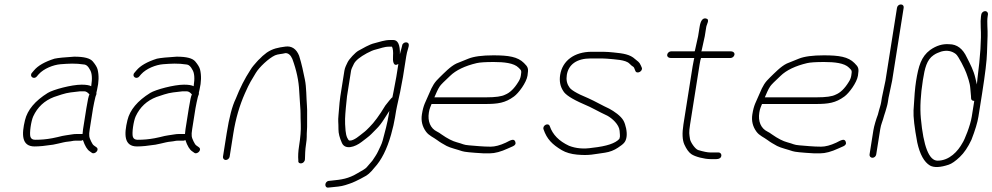

<svg xmlns="http://www.w3.org/2000/svg" viewBox="-20 -714 4466 864"><path d="M135.7 -55C157.7 -55 183.8 -57.7 218.8 -63L242.4 -68C259.3 -71.7 271.2 -75.5 288.8 -77C303.1 -78.2 308.3 -81 319.6 -81H344.6C347.3 -81 350.1 -82 353.1 -84C362.2 -57.2 372.5 -40.2 384 -33L393.9 -26C406.5 -17.6 430.4 -40.5 413 -52L403.1 -59C398.9 -61.7 394.5 -67.8 390.1 -77.5C381 -97 379.1 -102.8 383.8 -133L398.7 -227C401.1 -241.9 406.2 -264 409.1 -276.5C411.2 -286.1 415.4 -288 413.8 -297C415.2 -301.7 416.3 -306.3 417 -311C424.9 -344.5 425.7 -374.5 419.3 -401C416.9 -411 409.6 -423.2 397.6 -437.5C385.5 -451.8 359.5 -459 313.9 -459C271.5 -456.5 242.1 -453.5 225.2 -450C181.3 -436.1 150.5 -418.4 132.8 -397L124.3 -387C109.7 -371 132.4 -354 145.6 -370L154.2 -380C177.2 -405.4 219.8 -422.3 252.7 -425C289 -427.6 317.7 -430.1 360.7 -423.5C369.6 -421.9 377.5 -414.4 384.3 -401C394 -386.6 396.1 -361.6 390.4 -326C381.8 -330.7 367.4 -333 347 -333C302.1 -333 219.2 -310.8 195.1 -295.9C137.9 -260.4 103.6 -219.5 92.4 -173C77.1 -109.9 76.4 -55 135.7 -55ZM368.7 -227 353.8 -133C352.6 -125 351.8 -117.7 351.4 -111H325.6C317.4 -111 311.1 -110.5 305.9 -109.5C280 -104.7 272.8 -106.1 238.6 -97L215 -92C188.8 -87.1 165.3 -85 138.4 -85C127.1 -85 120 -89.3 117 -98C111.6 -113.8 119.8 -169.3 129.6 -190.5C148.8 -232 179.9 -261 222.9 -277.5C232 -280.5 243.7 -284.3 257.8 -289C285.4 -298.1 309.8 -299.5 339.6 -303H359.8C367.1 -303 374.7 -298.3 382.6 -289C379 -283.7 374.4 -263 368.7 -227Z M596.7 -55C618.7 -55 644.8 -57.7 679.8 -63L703.4 -68C720.3 -71.7 732.2 -75.5 749.8 -77C764.1 -78.2 769.3 -81 780.6 -81H805.6C808.3 -81 811.1 -82 814.1 -84C823.2 -57.2 833.5 -40.2 845 -33L854.9 -26C867.5 -17.6 891.4 -40.5 874 -52L864.1 -59C859.9 -61.7 855.5 -67.8 851.1 -77.5C842 -97 840.1 -102.8 844.8 -133L859.7 -227C862.1 -241.9 867.2 -264 870.1 -276.5C872.2 -286.1 876.4 -288 874.8 -297C876.2 -301.7 877.3 -306.3 878 -311C885.9 -344.5 886.7 -374.5 880.3 -401C877.9 -411 870.6 -423.2 858.6 -437.5C846.5 -451.8 820.5 -459 774.9 -459C732.5 -456.5 703.1 -453.5 686.2 -450C642.3 -436.1 611.5 -418.4 593.8 -397L585.3 -387C570.7 -371 593.4 -354 606.6 -370L615.2 -380C638.2 -405.4 680.8 -422.3 713.7 -425C750 -427.6 778.7 -430.1 821.7 -423.5C830.6 -421.9 838.5 -414.4 845.3 -401C855 -386.6 857.1 -361.6 851.4 -326C842.8 -330.7 828.4 -333 808 -333C763.1 -333 680.2 -310.8 656.1 -295.9C598.9 -260.4 564.6 -219.5 553.4 -173C538.1 -109.9 537.4 -55 596.7 -55ZM829.7 -227 814.8 -133C813.6 -125 812.8 -117.7 812.4 -111H786.6C778.4 -111 772.1 -110.5 766.9 -109.5C741 -104.7 733.8 -106.1 699.6 -97L676 -92C649.8 -87.1 626.3 -85 599.4 -85C588.1 -85 581 -89.3 578 -98C572.6 -113.8 580.8 -169.3 590.6 -190.5C609.8 -232 640.9 -261 683.9 -277.5C693 -280.5 704.7 -284.3 718.8 -289C746.4 -298.1 770.8 -299.5 800.6 -303H820.8C828.1 -303 835.7 -298.3 843.6 -289C840 -283.7 835.4 -263 829.7 -227Z M996 6C1004 6 1012.2 -1.1 1013.4 -9L1030.2 -115C1040.4 -179.2 1057.7 -238.9 1082.2 -294.1C1104.2 -343.9 1111.5 -352.8 1131.2 -385.9C1146.5 -411.5 1188.9 -451.7 1217.6 -465C1229.5 -470.5 1249.6 -470.9 1264.8 -475C1277.6 -475 1287.9 -466.3 1295.5 -449C1314.6 -397.4 1324.4 -349.3 1326.4 -304.7C1327.2 -287.2 1328.5 -267.7 1330.2 -246.2C1334.1 -196.5 1331.4 -206.7 1333.5 -153C1334.5 -127.6 1332 -95.6 1325.8 -57C1321.9 -32.3 1320.8 -10.7 1322.5 8C1319.3 28.3 1351.7 24.8 1352.3 2C1352.8 -15.8 1353.2 -40.7 1357 -64.2C1359.3 -78.9 1360.4 -90.1 1360.3 -97.7C1359.9 -119.4 1362.7 -135.4 1362 -160.2C1361.2 -189 1363.3 -212 1361.2 -239C1358.2 -276.4 1359.2 -321.1 1352.1 -355.5C1344.9 -390.5 1338.2 -424.4 1326.1 -463C1313.7 -494.3 1292.4 -508 1264.6 -504.4C1231.7 -500 1207.9 -495.7 1180.6 -477.4C1165.3 -465.8 1155.4 -457 1150.4 -451C1145 -446.3 1140.1 -441.3 1135.6 -436C1124.5 -422.9 1116.1 -415.1 1106 -398C1081.8 -361.1 1059.9 -318.1 1040.6 -269C1024.9 -237 1011.4 -185.7 1000.2 -115L983.4 -9C982.2 -1.1 988.1 6 996 6Z M1789.9 -510 1787 -498C1784 -486.3 1781.3 -479.7 1779.5 -470C1780.6 -512.7 1770.6 -534 1749.7 -534H1736.7C1708.9 -534 1689.6 -525.3 1665.4 -519.7C1642.3 -514.5 1610.8 -495.5 1592.6 -485.6C1579.2 -478.4 1550.8 -447.8 1544.3 -434C1539.2 -423.2 1532.1 -410.4 1529.8 -396L1511.5 -280.5C1510 -270.8 1508.8 -261.3 1508 -252L1503.3 -197C1500.3 -167.2 1503.3 -165.2 1503.1 -132.2C1502.9 -114.4 1508.2 -93.8 1518.7 -70.5C1533.2 -38.7 1576.8 -51.7 1607.5 -75.5C1614 -80.5 1621.4 -86.2 1629.7 -92.5C1651.2 -108.8 1651 -111.7 1673.5 -133.5C1685.6 -145.2 1697.5 -160.6 1709.3 -179.5C1721.1 -198.5 1728.7 -210.3 1732.1 -215L1730.1 -202C1723.8 -162.1 1711.7 -117.6 1702.1 -82C1696.8 -62.5 1690.3 -53.4 1682 -34.3C1675.5 -19.3 1663.5 -3 1655.7 9L1629.6 39.3C1625.4 44.2 1612.1 52.8 1589.8 65C1547.7 90.4 1518.3 94.2 1469.4 99L1459.2 100C1439.2 103.3 1439.1 133.1 1458.5 130L1468.6 129C1489.8 126.7 1514.1 125.5 1533.7 119C1563.2 109.3 1565 109.5 1602.3 90.6C1639 72.1 1645.4 64.2 1664.6 41C1696.3 7.1 1721.4 -42.7 1739.9 -108.4C1748.1 -137.5 1753.9 -163.2 1757.5 -185.5C1761 -207.8 1763.9 -224.3 1766.3 -235L1780.4 -299L1793.4 -368L1808.1 -461C1809.9 -472.3 1812.7 -484 1816.6 -496L1819.4 -507C1821 -517.2 1817.2 -522.7 1808 -523.5C1800.1 -524.2 1791.1 -517.9 1789.9 -510ZM1750.6 -300C1749.3 -292 1747.7 -284 1745.8 -276C1743.6 -274.7 1741.7 -273 1740 -271L1731.4 -261C1724.8 -253 1719 -245.7 1713.9 -239C1687.5 -195.2 1663.7 -162.8 1642.6 -142C1630.7 -130.3 1627.7 -126.2 1612.8 -115C1600.4 -105.7 1572.1 -79.3 1552.5 -81.5C1549.5 -81.8 1546.2 -86.1 1542.4 -94.2C1538.7 -102.4 1536.2 -113 1535 -126C1530.9 -171.5 1533 -189.1 1536.2 -228L1541.6 -281L1559.8 -396C1560.8 -402 1565.1 -412.4 1572.8 -427.2C1580.5 -441.9 1599.8 -457.6 1630.5 -474.3C1646.7 -483.1 1660.2 -488.8 1671.1 -491.2C1692.4 -496.1 1707.6 -504 1731.9 -504H1743.9C1748.4 -495.1 1750 -480.8 1748.6 -461.1C1747 -438.3 1749.9 -412.3 1772.6 -426L1763.4 -368Z M1934.7 -276C1942.7 -294 1949 -310.8 1959.2 -325.8C1964.1 -333 1979.4 -348.4 2004.9 -372C2031.7 -398.4 2073.2 -417.8 2125.1 -430C2139.2 -433.3 2164.7 -435 2201.5 -435C2247.5 -435 2292.7 -430.6 2313.5 -409.5C2326.2 -396.5 2327.6 -397.7 2323.8 -374C2322.3 -364 2318.4 -354.3 2312.2 -345C2294.2 -315.5 2274.5 -296.5 2253.2 -288C2237.9 -280 2210.7 -276 2166.7 -276ZM1922 -246H2162C2221.7 -246 2253.1 -250.8 2292.8 -279.7C2313.8 -295 2348.7 -341.8 2353.8 -373.7C2359.1 -407.2 2356.2 -412.1 2337.8 -430.5C2309.7 -458.5 2269.1 -465 2200.2 -465C2149.9 -465 2112.5 -460 2088 -450.1C2069.7 -442.7 2051.6 -435.4 2033.8 -428.2C2006.6 -415.3 1978.5 -385.2 1958.5 -366C1935.2 -343.7 1926.3 -329.4 1910.5 -291.5C1894.1 -252.3 1885.6 -243.6 1878.5 -199C1874 -170.4 1880.2 -144.5 1897.1 -121.5C1910.5 -103.2 1930.6 -96.2 1947.2 -83.5C1960.4 -73.4 1973.5 -66.4 1990 -57.1C2005.8 -48.6 2041.2 -40.4 2059.5 -33.8C2069.1 -30.3 2101.1 -27.1 2155.6 -24H2184.4C2207.1 -24 2234.2 -31.3 2265.9 -46L2288.5 -56C2298.8 -60.8 2302.2 -67.6 2298.7 -76.5C2292.9 -91.4 2279.8 -84.5 2256 -72C2230.1 -60 2207.4 -54 2187.9 -54C2152.3 -54 2118 -57.9 2090.5 -60C2064.4 -62 2064.9 -66.1 2035.2 -73.9C2017.6 -78.5 1993.4 -90.3 1966.3 -109.5C1959.8 -114.5 1953.1 -118.7 1946.3 -122C1916.9 -136.4 1903.6 -168.2 1909.9 -207.5C1912.9 -226.7 1917.5 -233.5 1922 -246Z M2500.7 -377C2496.4 -349.4 2500.9 -325.4 2514.3 -305C2522.8 -289.2 2551.3 -269.2 2607.4 -245C2644.3 -229.9 2670.1 -213.1 2713.1 -193.3C2734.6 -181.5 2765.6 -154.2 2768.2 -125.6C2769.6 -110.5 2770.1 -101.5 2769.6 -98.5C2769.1 -95.5 2768.3 -92.3 2767.1 -89C2749.3 -69.4 2711.5 -56.1 2646 -49C2607 -42.7 2571.9 -45.7 2540.6 -58C2495.4 -79 2467 -108.3 2454.1 -146C2448 -163.8 2419.7 -150.1 2425.9 -132C2441 -87.9 2464.9 -64.1 2508 -38.3C2526.5 -27.3 2550.6 -20.6 2576.8 -18.2C2633 -13.1 2651.6 -20.2 2702.2 -26.9C2724 -30.2 2743.6 -37.7 2760.8 -49.4C2785.1 -66 2795.5 -72.9 2799.4 -97.5C2803.1 -120.8 2795 -153.9 2786 -170.6C2774 -192.7 2743.5 -213.1 2721.6 -225C2693.7 -237.5 2657.8 -258.4 2627.3 -272C2572.2 -294.5 2546.5 -311.5 2541.2 -323C2530.8 -337.5 2527.3 -355.5 2530.7 -377C2538.2 -424 2575.9 -451 2637.6 -451H2689.2C2696.4 -451 2703.6 -450.7 2710.7 -450C2748.1 -446.5 2795.1 -445.4 2812.2 -428C2819.4 -420.7 2825.5 -415.7 2830.4 -413C2832.2 -411.7 2833.8 -409 2835.1 -405L2838.7 -396C2845 -377.6 2875 -393.9 2867.9 -410L2863.5 -420C2857.1 -435.2 2849.1 -438.5 2838 -448C2815.1 -469.5 2784.1 -473.7 2740.9 -478L2718.4 -480C2710.9 -480.7 2702.8 -481 2694 -481H2642.4C2565.4 -481 2510.9 -441.5 2500.7 -377Z M3226.1 -13C3227.3 -20.9 3221.4 -28 3213.4 -28H3202.4H3175C3164 -28 3146.4 -31.5 3122.3 -38.6C3108.2 -42.7 3087 -74.5 3085 -88.3C3081.7 -110.5 3079.3 -115.6 3085.4 -154L3128.2 -424C3130.6 -439.3 3132.8 -449 3134.7 -453H3267.7C3275.7 -453 3283.9 -460.1 3285.1 -468C3286.4 -475.9 3280.4 -483 3267.7 -483H3135.7C3136.5 -483.7 3137 -484.7 3137.2 -486L3151.5 -551L3158.2 -593C3160.2 -605.5 3176.4 -627.5 3156.2 -631C3141.9 -633.4 3132.6 -620.8 3128.2 -593L3121.5 -551L3107.5 -488C3107.1 -485.3 3106.5 -483.7 3105.7 -483H2999.7C2991.8 -483 2983.6 -475.9 2982.4 -468C2981.1 -460.1 2987.1 -453 2999.7 -453H3104.7C3104 -452.3 3103.5 -451.5 3103.4 -450.5L3096.7 -415L3055.4 -154C3049.1 -114 3050.5 -83.8 3059.7 -63.5C3069 -43.1 3079.2 -28.9 3090.5 -20.8C3107 -8.8 3149.9 2 3177.4 2H3203.4C3215.6 2 3224.4 -2.6 3226.1 -13Z M3421.7 -276C3429.7 -294 3436 -310.8 3446.2 -325.8C3451.1 -333 3466.4 -348.4 3491.9 -372C3518.7 -398.4 3560.2 -417.8 3612.1 -430C3626.2 -433.3 3651.7 -435 3688.5 -435C3734.5 -435 3779.7 -430.6 3800.5 -409.5C3813.2 -396.5 3814.6 -397.7 3810.8 -374C3809.3 -364 3805.4 -354.3 3799.2 -345C3781.2 -315.5 3761.5 -296.5 3740.2 -288C3724.9 -280 3697.7 -276 3653.7 -276ZM3409 -246H3649C3708.7 -246 3740.1 -250.8 3779.8 -279.7C3800.8 -295 3835.7 -341.8 3840.8 -373.7C3846.1 -407.2 3843.2 -412.1 3824.8 -430.5C3796.7 -458.5 3756.1 -465 3687.2 -465C3636.9 -465 3599.5 -460 3575 -450.1C3556.7 -442.7 3538.6 -435.4 3520.8 -428.2C3493.6 -415.3 3465.5 -385.2 3445.5 -366C3422.2 -343.7 3413.3 -329.4 3397.5 -291.5C3381.1 -252.3 3372.6 -243.6 3365.5 -199C3361 -170.4 3367.2 -144.5 3384.1 -121.5C3397.5 -103.2 3417.6 -96.2 3434.2 -83.5C3447.4 -73.4 3460.5 -66.4 3477 -57.1C3492.8 -48.6 3528.2 -40.4 3546.5 -33.8C3556.1 -30.3 3588.1 -27.1 3642.6 -24H3671.4C3694.1 -24 3721.2 -31.3 3752.9 -46L3775.5 -56C3785.8 -60.8 3789.2 -67.6 3785.7 -76.5C3779.9 -91.4 3766.8 -84.5 3743 -72C3717.1 -60 3694.4 -54 3674.9 -54C3639.3 -54 3605 -57.9 3577.5 -60C3551.4 -62 3551.9 -66.1 3522.2 -73.9C3504.6 -78.5 3480.4 -90.3 3453.3 -109.5C3446.8 -114.5 3440.1 -118.7 3433.3 -122C3403.9 -136.4 3390.6 -168.2 3396.9 -207.5C3399.9 -226.7 3404.5 -233.5 3409 -246Z M3923 -19 3941.1 -132.9C3944.8 -156.6 3951.3 -165.7 3958.9 -195L3964.7 -213C3968.1 -225.8 3972.9 -239.2 3975.1 -253L3978.4 -274L3994.6 -351L4046.5 -679C4047.9 -687.8 4042.4 -694 4033.9 -694C4025.5 -694 4017.9 -687.8 4016.5 -679L3964.6 -351L3948.6 -275L3945.2 -254C3943.2 -241 3938.6 -229.5 3935.4 -217L3930.4 -198C3923.1 -179 3913.5 -148.1 3910.1 -127L3893 -19C3891.7 -10.8 3897.8 -4 3906.1 -4C3914.5 -4 3921.7 -10.8 3923 -19Z M4413.2 -664C4405.2 -664 4397 -656.9 4395.8 -649L4394.4 -640C4392.7 -629.3 4392.3 -612.3 4393.3 -589C4396.5 -537.9 4391.6 -461.6 4378.5 -360C4377.1 -348.7 4376.2 -340 4375.9 -334C4374.6 -338.7 4372.4 -348.2 4369.1 -362.8C4361.5 -396.7 4345.9 -425.8 4331.1 -455C4312.8 -495 4286.3 -515 4251.6 -515C4222.1 -517.5 4193.4 -508.8 4165.5 -489C4125.5 -458.9 4113.2 -417.7 4102.1 -347.6C4097.8 -320.6 4094.1 -277.2 4090.9 -217.1C4089.4 -188.5 4095 -140.5 4107.6 -73C4119.4 -19.3 4138.6 15.4 4165.1 31C4183.5 41 4211.6 39.7 4249.3 27.1C4263 22.5 4279.6 10.9 4299.1 -7.6C4318.6 -26.1 4336 -51.9 4351.5 -85C4368.3 -128.3 4378.8 -163 4382.9 -189L4399.4 -293C4413.2 -380.3 4420.6 -441.7 4421.5 -477C4422.5 -512.3 4423.3 -537.7 4424.1 -553C4425.4 -578.9 4420.3 -614.1 4424.4 -640L4425.8 -649C4427 -656.9 4421.1 -664 4413.2 -664ZM4364.2 -260 4352.9 -189C4346.6 -148.9 4320.3 -83.9 4311.2 -71C4291 -33.7 4252.4 9 4199.1 9C4160.6 9 4135.5 -54.7 4123.8 -182C4119.4 -230 4122.5 -287.1 4132.9 -353.2C4141.6 -407.7 4150.2 -444.9 4181.3 -466C4195.1 -475.4 4201.4 -476.4 4215.3 -482C4240.9 -489 4262.9 -485.2 4281.4 -470.7C4293.3 -461.5 4322.9 -401.2 4328.1 -386C4334.3 -368.1 4344.6 -342.3 4346.4 -316.2C4347.5 -299.4 4348.6 -287.7 4349.5 -281L4349.9 -271C4350.8 -263.7 4355.5 -260 4364.2 -260Z"/></svg>

Font: MewTooHand
Style: WideIta
Weight: 400
Designer: Mew Too, Robert Jablonski
Version: Version 0.77